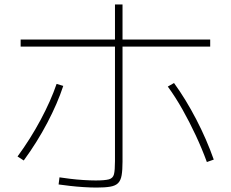

<svg xmlns="http://www.w3.org/2000/svg" viewBox="-20 -831 1040 865"><path d="M415 14Q390 14 357.5 12Q325 10 295 6.5Q265 3 244 0L248 -32Q268 -29 296 -25.5Q324 -22 355.5 -20Q387 -18 411 -18Q452 -18 470.5 -23Q489 -28 493.5 -46Q498 -64 498 -105V-811H532V-103Q532 -65 528 -41.5Q524 -18 512 -6Q500 6 476.5 10Q453 14 415 14ZM59 -126Q117 -205 163 -291Q209 -377 235 -453L265 -444Q239 -365 193 -277.5Q147 -190 87 -108ZM912 -101Q890 -161 862 -221Q834 -281 802.5 -337Q771 -393 736 -441L764 -457Q817 -384 864 -293.5Q911 -203 943 -112ZM73 -621V-653H927V-621Z"/></svg>

Font: M PLUS 2 ExtraLight
Style: Regular
Weight: 250
Designer: Coji Morishita
Foundry: UNDERFOREST DESIGN
Version: Version 1.001